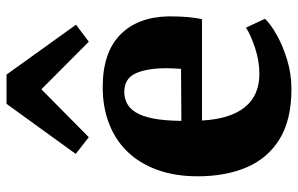

<svg xmlns="http://www.w3.org/2000/svg" viewBox="-182 -718 911 587"><g transform="rotate(-90 273.5 -424.5)"><path d="M295 11Q200 11 141.2 -25.5Q82.5 -62 55.2 -126.5Q28 -191 28 -275Q28 -344.5 47.5 -398.5Q67 -452.5 102.8 -489.8Q138.5 -527 188.8 -546.5Q239 -566 300.5 -566Q406 -566 460.5 -512.8Q515 -459.5 517 -364.5Q517 -330.5 514.8 -305.8Q512.5 -281 508.5 -262.5H198.5Q201 -219 211.2 -186.2Q221.5 -153.5 239.5 -131.2Q257.5 -109 283 -98Q308.5 -87 341.5 -87Q380.5 -87 420.5 -100.2Q460.5 -113.5 482.5 -128L509.5 -70Q494.5 -53.5 461.8 -34.8Q429 -16 385.5 -2.5Q342 11 295 11ZM197.5 -325.5 356.5 -326.5Q357 -337.5 357.8 -348.2Q358.5 -359 358.5 -370Q358.5 -430 342.8 -465Q327 -500 286 -500Q267.5 -500 251.8 -492.2Q236 -484.5 224 -465.8Q212 -447 205 -413Q198 -379 197.5 -325.5ZM147.5 -608.5 96.5 -648.5 249.5 -860H339L491.5 -647.5L439.5 -608.5L294 -753.5Z"/></g></svg>

Font: Merriweather 28pt Black
Style: Regular
Weight: 900
Version: Version 2.100